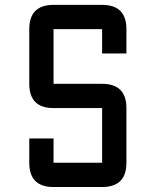

<svg xmlns="http://www.w3.org/2000/svg" viewBox="-20 -752 626 772"><path d="M97.7 -195.3H195.3V-97.7H390.6V-317.4H195.3Q97.7 -317.4 97.7 -415V-634.8Q97.7 -732.4 195.3 -732.4H390.6Q488.3 -732.4 488.3 -634.8V-537.1H390.6V-634.8H195.3V-415H390.6Q488.3 -415 488.3 -317.4V-97.7Q488.3 0 390.6 0H195.3Q97.7 0 97.7 -97.7Z"/></svg>

Font: BabelStone Zanabazar
Style: Regular
Weight: 400
Designer: Andrew West
Foundry: Andrew West
Version: Version 10.002;August 6, 2021